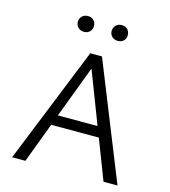

<svg xmlns="http://www.w3.org/2000/svg" viewBox="-123 -949 927 1047"><g transform="rotate(15 340.5 -425.5)"><path d="M198 -806Q198 -826 211 -838.5Q224 -851 244 -851Q264 -851 276.5 -838.5Q289 -826 289 -806Q289 -787 276.5 -774.5Q264 -762 244 -762Q224 -762 211 -774.5Q198 -787 198 -806ZM389 -806Q389 -825 402 -838Q415 -851 435 -851Q455 -851 467.5 -838.5Q480 -826 480 -806Q480 -786 467.5 -774Q455 -762 435 -762Q415 -762 402 -774.5Q389 -787 389 -806ZM472 -226H203L118 0H43L308 -658H374L638 0H559ZM449 -285 336 -579 225 -285Z"/></g></svg>

Font: Ysabeau Infant
Style: Regular
Weight: 400
Designer: Christian Thalmann (Catharsis Fonts)
Version: Version 0.003